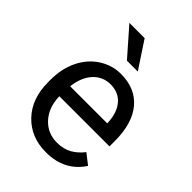

<svg xmlns="http://www.w3.org/2000/svg" viewBox="-219 -854 969 969"><g transform="rotate(45 265.0 -370.0)"><path d="M287.6 9.8Q180.2 9.8 112.8 -60.8Q45.4 -131.3 45.4 -249.5V-266.1Q45.4 -344.7 75.4 -406.5Q105.5 -468.3 159.4 -503.2Q213.4 -538.1 276.4 -538.1Q379.4 -538.1 436.5 -470.2Q493.7 -402.3 493.7 -275.9V-238.3H135.7Q137.7 -160.2 181.4 -112.1Q225.1 -64 292.5 -64Q340.3 -64 373.5 -83.5Q406.7 -103 431.6 -135.3L486.8 -92.3Q420.4 9.8 287.6 9.8ZM276.4 -463.9Q221.7 -463.9 184.6 -424.1Q147.5 -384.3 138.7 -312.5H403.3V-319.3Q399.4 -388.2 366.2 -426Q333 -463.9 276.4 -463.9ZM327.6 -606.4H250L124 -750H232.9Z"/></g></svg>

Font: TypoPRO Roboto
Style: Regular
Weight: 400
Designer: Google
Version: Version 2.136; 2016